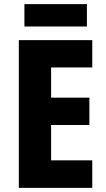

<svg xmlns="http://www.w3.org/2000/svg" viewBox="-20 -908 514 928"><path d="M426 0H71V-714H426V-582H227V-436H412V-304H227V-133H426ZM400 -888V-780H98V-888Z"/></svg>

Font: Noto Sans Kannada Condensed ExtraBold
Style: Regular
Weight: 800
Width: 3
Designer: Jelle Bosma - Monotype Design Team
Foundry: Monotype Imaging Inc.
Version: Version 2.005; ttfautohint (v1.8.4.7-5d5b)